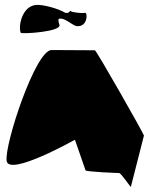

<svg xmlns="http://www.w3.org/2000/svg" viewBox="-20 -766 658 779"><path d="M7 -113C17 -49 284 -199 284 -199L327 -75C329 -69 454 -64 463 -64C472 -64 512 -2 511 -8L564 -216C563 -224 371 -562 365 -562C365 -562 254 -563 189 -563C124 -563 -3 -178 7 -113ZM64 -633C67 -627 233 -637 221 -666C218 -672 214 -692 221 -690C241 -696 275 -662 291 -660C337 -655 336 -717 325 -714C314 -711 270 -716 267 -721C264 -727 264 -710 245 -714C215 -732 154 -748 128 -746C71 -743 53 -662 64 -633Z"/></svg>

Font: Ampere
Style: SCRevIta
Weight: 400
Version: Version 1